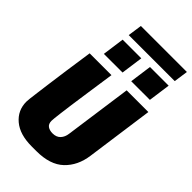

<svg xmlns="http://www.w3.org/2000/svg" viewBox="-310 -1144 1251 1251"><g transform="rotate(45 315.5 -519.0)"><path d="M252 10Q142 10 81.5 -41Q21 -92 21 -172Q21 -182 23.5 -203.5Q26 -225 31 -262.5Q36 -300 43.5 -357.5Q51 -415 62.5 -496Q74 -577 90 -686H291Q275 -576 263.5 -497Q252 -418 244.5 -364.5Q237 -311 233 -277.5Q229 -244 227 -226Q225 -208 225 -200Q225 -171 242.5 -158.5Q260 -146 288 -146Q323 -146 342.5 -167Q362 -188 366 -221L431 -686H631L566 -218Q552 -115 486.5 -52.5Q421 10 295 10ZM186 -950 200 -1048H624L610 -950ZM582 -749H410L431 -901H603ZM330 -749H158L179 -901H351Z"/></g></svg>

Font: Chivo Mono Medium Black
Style: Italic
Weight: 900
Italic angle: -8.05°
Monospace: yes
Version: Version 1.008